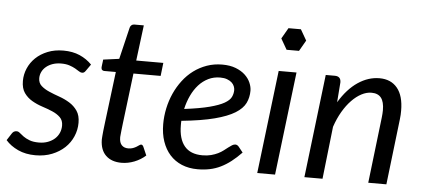

<svg xmlns="http://www.w3.org/2000/svg" viewBox="-50 -825 2061 939"><g transform="rotate(5 981.0 -355.5)"><path d="M361.5 -425.5Q357.5 -419.5 353.5 -416.8Q349.5 -414 343.5 -414Q336.5 -414 328.2 -419.5Q320 -425 308.2 -431.8Q296.5 -438.5 279.5 -444.2Q262.5 -450 238.5 -450Q216 -450 197.5 -443.8Q179 -437.5 165.5 -426.5Q152 -415.5 144.8 -400.8Q137.5 -386 137.5 -369.5Q137.5 -346 153 -332Q168.5 -318 192 -307.8Q215.5 -297.5 242.8 -288Q270 -278.5 293.5 -264Q317 -249.5 332.5 -227Q348 -204.5 348 -168.5Q348 -133.5 334.2 -101.5Q320.5 -69.5 294.8 -45.2Q269 -21 232.8 -6.5Q196.5 8 151.5 8Q103 8 65.8 -9.2Q28.5 -26.5 5 -53.5L27 -87.5Q31 -94 36.5 -97.5Q42 -101 50.5 -101Q58.5 -101 66.5 -94Q74.5 -87 86.5 -78.2Q98.5 -69.5 116.8 -62.5Q135 -55.5 163 -55.5Q187.5 -55.5 207.2 -63Q227 -70.5 240.8 -83Q254.5 -95.5 261.8 -112.2Q269 -129 269 -148Q269 -173.5 253.5 -188.5Q238 -203.5 214.5 -213.5Q191 -223.5 164 -232.2Q137 -241 113.5 -254.8Q90 -268.5 74.5 -290.5Q59 -312.5 59 -349Q59 -381 71.8 -410.8Q84.5 -440.5 108.5 -463.5Q132.5 -486.5 166.8 -500.2Q201 -514 244 -514Q289.5 -514 324.2 -498.8Q359 -483.5 384 -457.5Z M468.5 -95.5Q468.5 -98.5 468.8 -103.2Q469 -108 469.8 -117Q470.5 -126 472 -140.5Q473.5 -155 476.5 -178.5L508 -432H451.5Q445 -432 440.8 -435.8Q436.5 -439.5 436.5 -447.5Q436.5 -449 437 -453.5Q437.5 -458 438.2 -463.8Q439 -469.5 439.8 -475.5Q440.5 -481.5 441 -487L519 -497.5L556.5 -654Q558.5 -661.5 564 -666.2Q569.5 -671 577.5 -671H624.5L602.5 -496.5H735.5L728 -432H594.5L564 -183Q561.5 -162.5 560.2 -150Q559 -137.5 558.2 -130Q557.5 -122.5 557.2 -119.5Q557 -116.5 557 -115Q557 -89.5 568.8 -77.2Q580.5 -65 601 -65Q614 -65 624 -68.8Q634 -72.5 641.2 -77Q648.5 -81.5 653.5 -85.2Q658.5 -89 662.5 -89Q666.5 -89 668.8 -87Q671 -85 673.5 -80.5L692 -38Q668 -16.5 636.8 -4.2Q605.5 8 574 8Q525.5 8 497.5 -18.5Q469.5 -45 468.5 -95.5Z M1172 -398Q1172 -365 1158.5 -337.2Q1145 -309.5 1109 -287.2Q1073 -265 1010 -248.5Q947 -232 848 -222Q847.5 -216.5 847.5 -211.2Q847.5 -206 847.5 -200.5Q847.5 -133.5 876.8 -98.2Q906 -63 965 -63Q989 -63 1007.8 -68Q1026.5 -73 1041.2 -80.2Q1056 -87.5 1067.2 -96.2Q1078.5 -105 1088 -112.2Q1097.5 -119.5 1105.5 -124.5Q1113.5 -129.5 1121.5 -129.5Q1130.5 -129.5 1138 -121L1160 -93.5Q1134.5 -67 1110.2 -48.2Q1086 -29.5 1060.5 -17Q1035 -4.5 1007.2 1.2Q979.5 7 947.5 7Q904 7 869.5 -7.5Q835 -22 811 -48.8Q787 -75.5 774 -113.5Q761 -151.5 761 -198.5Q761 -237.5 769.2 -276.2Q777.5 -315 793.2 -350Q809 -385 831.8 -415Q854.5 -445 883.8 -466.8Q913 -488.5 948.2 -501Q983.5 -513.5 1024 -513.5Q1062.5 -513.5 1090.5 -502.5Q1118.5 -491.5 1136.5 -474.5Q1154.5 -457.5 1163.2 -437Q1172 -416.5 1172 -398ZM1019 -449.5Q987.5 -449.5 961 -436.5Q934.5 -423.5 914 -400.8Q893.5 -378 879 -347.2Q864.5 -316.5 856.5 -281Q933.5 -290.5 980 -302.8Q1026.5 -315 1051.5 -329.2Q1076.5 -343.5 1084.5 -360Q1092.5 -376.5 1092.5 -394.5Q1092.5 -403.5 1088.5 -413.2Q1084.5 -423 1075.8 -431Q1067 -439 1053 -444.2Q1039 -449.5 1019 -449.5Z M1388.5 -506.5 1327.5 0H1240L1301 -506.5ZM1422 -666 1391.5 -719H1330.5L1300 -666L1330.5 -613H1391.5Z M1471.5 0 1532 -507H1576.5Q1606.5 -507 1606.5 -477L1599 -379Q1639.5 -446 1690.2 -480Q1741 -514 1795.5 -514Q1852 -514 1883.2 -476Q1914.5 -438 1914.5 -365Q1914.5 -355 1914 -344.5Q1913.5 -334 1912 -322.5L1874 0H1785L1823 -322.5Q1824 -332.5 1824.8 -341.8Q1825.5 -351 1825.5 -359.5Q1825.5 -400.5 1810.2 -420.2Q1795 -440 1762.5 -440Q1738.5 -440 1713.8 -427Q1689 -414 1666 -390.2Q1643 -366.5 1623.2 -332.8Q1603.5 -299 1589.5 -257.5L1560.5 0Z"/></g></svg>

Font: LatoHex
Style: Italic
Weight: 400
Italic angle: -7°
Designer: Lukasz Dziedzic
Foundry: tyPoland Lukasz Dziedzic
Version: Version 1.104; Western+Polish opensource